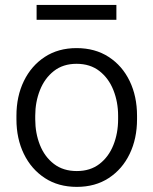

<svg xmlns="http://www.w3.org/2000/svg" viewBox="-20 -728 605 758"><path d="M44.9 -257.3V-271Q44.9 -347.7 74.2 -408Q103.5 -468.3 156.7 -503.2Q210 -538.1 282.2 -538.1Q355.5 -538.1 409.2 -503.2Q462.9 -468.3 491.9 -408Q521 -347.7 521 -271V-257.3Q521 -180.7 491.9 -120.4Q462.9 -60.1 409.4 -25.1Q356 9.8 283.2 9.8Q210.4 9.8 157 -25.1Q103.5 -60.1 74.2 -120.4Q44.9 -180.7 44.9 -257.3ZM119.1 -271V-257.3Q119.1 -202.1 137.7 -155.5Q156.2 -108.9 192.9 -80.8Q229.5 -52.7 283.2 -52.7Q336.4 -52.7 372.8 -80.8Q409.2 -108.9 427.7 -155.5Q446.3 -202.1 446.3 -257.3V-271Q446.3 -325.2 427.7 -372.1Q409.2 -418.9 372.6 -447.5Q335.9 -476.1 282.2 -476.1Q229 -476.1 192.6 -447.5Q156.2 -418.9 137.7 -372.1Q119.1 -325.2 119.1 -271ZM439.5 -708.5V-649.9H124.5V-708.5Z"/></svg>

Font: Vazirmatn UI FD Light
Style: Regular
Weight: 300
Designer: Saber Rastikerdar
Foundry: Saber Rastikerdar
Version: Version 33.003